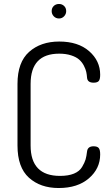

<svg xmlns="http://www.w3.org/2000/svg" viewBox="-20 -940 563 966"><path d="M68 -208V-518Q68 -627 126.5 -679Q185 -731 278 -731Q373 -731 428.5 -682.5Q484 -634 484 -564Q484 -540 476.5 -532Q469 -524 451 -524Q420 -524 418 -549Q417 -564 414 -578Q411 -592 402 -609.5Q393 -627 378.5 -640Q364 -653 338 -661.5Q312 -670 278 -670Q134 -670 134 -518V-208Q134 -55 282 -55Q324 -55 352 -66.5Q380 -78 393 -100Q406 -122 410.5 -137.5Q415 -153 418 -178Q421 -204 451 -204Q469 -204 476.5 -195.5Q484 -187 484 -163Q484 -92 427.5 -43Q371 6 275 6Q183 6 125.5 -46Q68 -98 68 -208ZM240 -884Q240 -900 250.5 -910Q261 -920 277 -920Q292 -920 302.5 -910Q313 -900 313 -884Q313 -869 302.5 -858Q292 -847 277 -847Q261 -847 250.5 -858Q240 -869 240 -884Z"/></svg>

Font: Terminal Dosis
Style: Regular
Weight: 400
Designer: Edgar Tolentino, Pablo Impallari, Igino Marini
Foundry: Edgar Tolentino, Pablo Impallari, Igino Marini
Version: Version 1.007